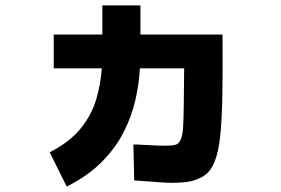

<svg xmlns="http://www.w3.org/2000/svg" viewBox="-20 -640 1040 711"><path d="M227 51 164 -76Q238 -114 278.5 -164Q319 -214 336 -271Q353 -328 357 -387H179V-512H359V-620H500V-512H804Q805 -382 803.5 -290Q802 -198 795.5 -137Q789 -76 774.5 -40.5Q760 -5 735 11Q705 31 662 35Q619 39 571 35Q523 31 477 28L474 -105Q490 -105 514 -103.5Q538 -102 563.5 -101Q589 -100 609 -101Q629 -102 637 -107Q646 -114 651 -127.5Q656 -141 658 -170.5Q660 -200 660.5 -252Q661 -304 662 -387H498Q495 -328 481 -268Q467 -208 437.5 -150Q408 -92 357 -40.5Q306 11 227 51Z"/></svg>

Font: Murecho ExtraBold
Style: Regular
Weight: 800
Designer: Neil Summerour
Foundry: Positype
Version: Version 1.010; ttfautohint (v1.8.3)